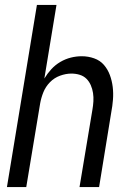

<svg xmlns="http://www.w3.org/2000/svg" viewBox="-20 -755 540 775"><path d="M8 0 129 -735H208L159 -438Q171 -458 187 -475.5Q203 -493 223.5 -505Q244 -517 266 -522.5Q288 -528 310 -528Q336 -528 360 -519.5Q384 -511 399.5 -493Q415 -475 423.5 -452Q432 -429 435 -404Q438 -379 436 -353Q434 -327 429 -301L380 0H301L353 -312Q356 -329 357 -346Q358 -363 355.5 -379.5Q353 -396 346.5 -411Q340 -426 329 -437Q318 -448 302 -453Q286 -458 268 -458Q246 -458 222.5 -449.5Q199 -441 181.5 -423Q164 -405 155 -382.5Q146 -360 142 -337L86 0Z"/></svg>

Font: Iosevka SS04
Style: Italic
Weight: 400
Italic angle: -9°
Monospace: yes
Designer: Belleve Invis
Foundry: Belleve Invis
Version: Version 19.0.0; ttfautohint (v1.8.4)